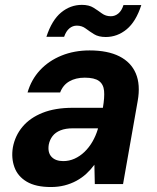

<svg xmlns="http://www.w3.org/2000/svg" viewBox="-20 -741 631 773"><path d="M184.9 12Q123.9 12 87.6 -9.6Q51.3 -31.2 38.1 -67.9Q24.8 -104.5 31.8 -147.5Q40.6 -194.8 70.7 -230.7Q100.7 -266.6 151.4 -286.8Q202.1 -307 272.6 -307H394.2Q401.4 -348.6 399 -375.3Q396.5 -401.9 378.3 -415.1Q360.2 -428.3 321.1 -428.3Q284.9 -428.3 259.1 -413.4Q233.4 -398.6 222.1 -368.6H90.9Q105.9 -420.6 141.1 -458.5Q176.3 -496.3 227.7 -517.2Q279 -538 340.7 -538Q413.4 -538 460.5 -514.3Q507.6 -490.5 526.8 -445.3Q546 -400.1 534.4 -334.6L475.4 0H361.7L360 -77.7Q345.4 -57.9 327.5 -41.4Q309.6 -25 287.5 -13Q265.5 -1.1 239.7 5.5Q214 12 184.9 12ZM234.7 -92.4Q258.3 -92.4 280.1 -102.1Q301.8 -111.9 320.1 -129.4Q338.4 -147 351.9 -170.2Q365.4 -193.4 373.6 -220.2L374.4 -224.4H273.3Q243.9 -224.4 223.5 -216.2Q203.1 -208 191.7 -193.2Q180.3 -178.5 176.4 -159.1Q171.2 -127.2 187.3 -109.8Q203.3 -92.4 234.7 -92.4ZM166.8 -592.8Q188.7 -659.8 226 -690.6Q263.3 -721.4 309.7 -721.4Q338.4 -721.4 356.6 -709.9Q374.7 -698.4 390.2 -687Q405.7 -675.6 426.1 -675.6Q443.1 -675.6 456.6 -686.8Q470.1 -698 477.1 -720.6H548.9Q527.5 -654 489.9 -623Q452.4 -592 405.6 -592Q376.9 -592 358.5 -603.4Q340.2 -614.8 324.9 -626.3Q309.7 -637.8 289.2 -637.8Q272.7 -637.8 259.4 -626.8Q246.1 -615.8 238.1 -592.8Z"/></svg>

Font: DM Sans 9pt
Style: Italic
Weight: 400
Italic angle: -10°
Designer: Colophon Foundry, Jonny Pinhorn
Foundry: Colophon Foundry
Version: Version 4.004